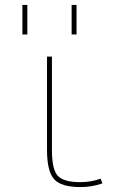

<svg xmlns="http://www.w3.org/2000/svg" viewBox="-20 -750 487 780"><path d="M191 -520V-140Q191 -60 215.5 -35Q240 -10 306 -10Q349 -10 389 -24L396 -5Q354 10 306 10Q229 10 200 -22Q171 -54 171 -140V-520ZM271 -610V-730H291V-610ZM71 -610V-730H91V-610Z"/></svg>

Font: Mplus 1p Thin
Style: Regular
Weight: 250
Version: Version 1.061